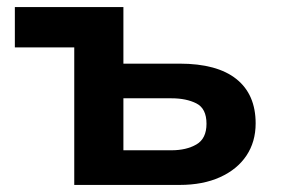

<svg xmlns="http://www.w3.org/2000/svg" viewBox="-20 -523 800 543"><path d="M190 0V-389H22V-503H329V-343H488Q594 -343 648.5 -299.5Q703 -256 703 -174Q703 -122 677 -83Q651 -44 602.5 -22Q554 0 488 0ZM329 -98H465Q507 -98 535.5 -114.5Q564 -131 564 -173Q564 -216 535.5 -230.5Q507 -245 465 -245H329Z"/></svg>

Font: Nunito Sans 6pt
Style: Bold
Weight: 700
Version: Version 3.101;gftools[0.9.27]